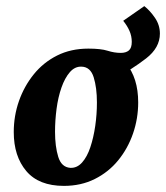

<svg xmlns="http://www.w3.org/2000/svg" viewBox="-20 -595 543 628"><path d="M189 13Q107 13 66 -35.5Q25 -84 25 -163Q25 -216 42 -264.5Q59 -313 90.5 -352Q122 -391 167 -413.5Q212 -436 269 -436Q352 -436 392 -388Q432 -340 432 -260Q432 -207 415 -158Q398 -109 366.5 -70.5Q335 -32 290 -9.5Q245 13 189 13ZM210 -46Q232 -45 248.5 -63.5Q265 -82 275.5 -113.5Q286 -145 291.5 -183Q297 -221 297 -260Q297 -308 286.5 -342Q276 -376 247 -377Q225 -378 208.5 -359Q192 -340 181 -308.5Q170 -277 165 -239Q160 -201 160 -164Q160 -116 170.5 -82Q181 -48 210 -46ZM341 -329 269 -436Q310 -436 332 -429Q354 -422 375 -422Q392 -422 401.5 -430Q411 -438 411 -458Q411 -477 403.5 -494Q396 -511 383 -527L452 -575Q471 -560 487 -536.5Q503 -513 503 -485Q503 -439 458 -404Q413 -369 341 -329Z"/></svg>

Font: Rasa
Style: Italic
Weight: 400
Italic angle: -7.10001°
Designer: Anna Giedrys (Yrsa+Rasa design), David Brezina (Yrsa art-direction, Rasa art-direction, design)
Foundry: Rosetta Type Foundry
Version: Version 2.004